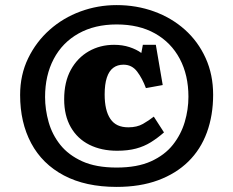

<svg xmlns="http://www.w3.org/2000/svg" viewBox="-20 -713 915 754"><path d="M438 21Q316 21 231 -24Q146 -69 102.5 -150.5Q59 -232 59 -340Q59 -419 90.5 -484Q122 -549 175 -596Q228 -643 296 -668Q364 -693 438 -693Q516 -693 585 -668Q654 -643 706 -596.5Q758 -550 787.5 -485Q817 -420 817 -341Q817 -260 792.5 -193Q768 -126 719.5 -78.5Q671 -31 600.5 -5Q530 21 438 21ZM438 -55Q519 -55 573 -79.5Q627 -104 659 -144.5Q691 -185 705.5 -234Q720 -283 720 -333Q720 -418 686 -482Q652 -546 589 -581.5Q526 -617 438 -617Q352 -617 288.5 -581.5Q225 -546 191 -481.5Q157 -417 157 -332Q157 -283 171 -233.5Q185 -184 217 -144Q249 -104 303 -79.5Q357 -55 438 -55ZM440 -121Q378 -121 331 -144.5Q284 -168 258 -213.5Q232 -259 232 -323Q232 -391 258 -438.5Q284 -486 328.5 -511.5Q373 -537 428 -537Q461 -537 488.5 -528Q516 -519 535 -505L541 -537H592L619 -379L553 -367Q539 -405 518.5 -432Q498 -459 465 -459Q441 -459 424.5 -446.5Q408 -434 399.5 -408Q391 -382 391 -342Q391 -311 396.5 -287Q402 -263 413.5 -246Q425 -229 442.5 -221Q460 -213 484 -213Q518 -213 541.5 -226.5Q565 -240 584 -255L624 -193Q599 -171 572.5 -154.5Q546 -138 514 -129.5Q482 -121 440 -121Z"/></svg>

Font: Literata 18pt Black
Style: Regular
Weight: 900
Designer: Latin by Veronika Burian and Jose Scaglione. Greek by Irene Vlachou. Cyrillic by Vera Evstafieva.
Foundry: TypeTogether
Version: Version 3.103;gftools[0.9.29]